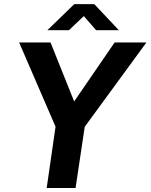

<svg xmlns="http://www.w3.org/2000/svg" viewBox="-20 -934 748 954"><path d="M212 0 256 -304.5 75 -723H231L348.5 -430L549.5 -723H707.5L401 -304L355.5 0ZM215.5 -784 349 -913.5H448.5L570.5 -784H457.5L396.5 -854L322.5 -784Z"/></svg>

Font: Public Sans Thin
Style: Bold Italic
Weight: 700
Italic angle: -8°
Version: Version 2.001